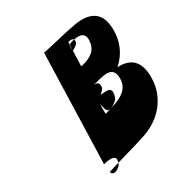

<svg xmlns="http://www.w3.org/2000/svg" viewBox="-181 -851 981 981"><g transform="rotate(-45 309.5 -360.5)"><path d="M278.5 -705C279.5 -705 91 -85 92 -85C117 -85 164.5 -80 156.5 -54C152.5 -44 148.1 -33 140.6 -28C116.7 -12 84.8 -9 85 -36C84.6 -38 320.5 -41 320.1 -43C448.8 -45 543.8 -117 574.9 -222C605.4 -325 564.4 -371 491.3 -387C552.5 -417 592.4 -469 609.7 -529C645.7 -650 574.9 -693 468.8 -696C469.7 -699 277.6 -702 278.5 -705ZM389.6 -607 389.9 -608C391.9 -618 393.7 -627 396.8 -637C397.7 -640 409.3 -642 409.9 -644C472.5 -646 499.3 -629 486.5 -587C471.2 -537 433.7 -519 373 -520L363.6 -522L404.6 -656C422.3 -655 439.3 -652 433.5 -633C427.7 -614 404.4 -613 389.6 -607ZM302.9 -353 300.5 -345C300.2 -344 301.2 -344 300.6 -342L297.2 -331C292.7 -313 294.8 -297 295.2 -282C295 -252 334.4 -263 356.5 -273C370.6 -280 378.3 -292 384.5 -309C395.2 -344 356.3 -341 330.4 -348C342.2 -354 361.4 -361 364.6 -378C370.7 -398 358.8 -405 342.7 -408H383.7C448.7 -408 475.9 -389 458.5 -332C443.5 -283 396.4 -263 329.4 -263C327.4 -263 282.1 -262 280.5 -260C277.5 -260 320.1 -406 318.5 -404C315.3 -400 313.8 -395 311.9 -389C308 -376 305.6 -365 302.9 -353Z"/></g></svg>

Font: Hussar Wojna
Style: 3Obl
Weight: 400
Designer: Robert Jablonski
Foundry: Cannot Into Space Fonts
Version: Version 1.01